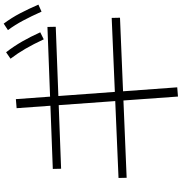

<svg xmlns="http://www.w3.org/2000/svg" viewBox="8 -903 984 1040"><g transform="rotate(-90 500.0 -383.0)"><path d="M497 89 434 -785 483 -789 547 85ZM57 -189 56 -233 923 -270 924 -225ZM106 -544 105 -589 874 -618 875 -573ZM807 -638Q781 -694 756 -737Q731 -780 702 -818L737 -842Q770 -799 795.5 -754.5Q821 -710 845 -657ZM957 -650Q932 -706 908.5 -750Q885 -794 857 -832L892 -855Q924 -812 948 -766Q972 -720 995 -667Z"/></g></svg>

Font: M PLUS 2 Thin Light
Style: Regular
Weight: 300
Version: Version 1.001